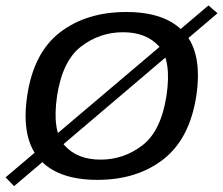

<svg xmlns="http://www.w3.org/2000/svg" viewBox="-64 -640 800 688"><path d="M-44 -4.5 -13.5 27 715.5 -592.5 683 -620.5ZM285 4.5Q427 4.5 521.5 -69.2Q616 -143 639.5 -297Q662 -449.5 596.2 -523.2Q530.5 -597 388.5 -597Q246 -597 151.2 -524.2Q56.5 -451.5 33.5 -297Q11 -145 76.8 -70.2Q142.5 4.5 285 4.5ZM296.5 -68Q213 -68 167.5 -118.8Q122 -169.5 140.5 -296.5Q160 -422.5 226.8 -473.5Q293.5 -524.5 377 -524.5Q460 -524.5 505.8 -474Q551.5 -423.5 532.5 -296.5Q513 -170.5 446.2 -119.2Q379.5 -68 296.5 -68Z"/></svg>

Font: Anybody SemiExpanded
Style: Italic
Weight: 400
Width: 6
Italic angle: -10°
Version: Version 1.113;gftools[0.9.25]